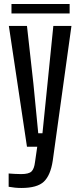

<svg xmlns="http://www.w3.org/2000/svg" viewBox="-20 -729 399 954"><path d="M114 0 24 -600H114L146 -313L170 -67H191L216 -313L245 -600H335L242 70Q231 142 198 173.5Q165 205 86 205Q55 205 23 199V133Q35 134 52.5 135Q70 136 85 136Q123 136 136.5 123Q150 110 154 76L165 0ZM37 -662V-709H326V-662Z"/></svg>

Font: Big Shoulders Display SemiBold
Style: Regular
Weight: 600
Designer: Patric King
Foundry: XO Type Co
Version: Version 1.000; ttfautohint (v1.8.2)